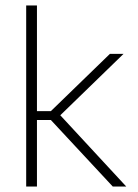

<svg xmlns="http://www.w3.org/2000/svg" viewBox="-20 -684 507 704"><path d="M393.5 0 166.5 -244H108.5V-276.5H166.5L383 -486.5H433L194 -254.5V-269L443 0ZM76 0V-664H115.5V0Z"/></svg>

Font: Anek Bangla ExtraLight
Style: Regular
Weight: 250
Designer: Sulekha Rajkumar (Bangla), Yesha Goshar (Latin)
Foundry: Ek Type
Version: Version 1.003